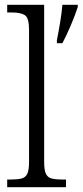

<svg xmlns="http://www.w3.org/2000/svg" viewBox="-20 -780 344 800"><path d="M10 0V-32H26Q54 -32 70.5 -36.5Q87 -41 94 -56.5Q101 -72 101 -105V-656Q101 -705 84 -716.5Q67 -728 30 -728H10V-760H164V-105Q164 -72 171 -56.5Q178 -41 194.5 -36.5Q211 -32 240 -32H255V0ZM217 -612Q224 -647 230.5 -686.5Q237 -726 240 -760H304V-751Q294 -719 275.5 -675.5Q257 -632 240 -600H217Z"/></svg>

Font: Noto Serif Armenian SemiCondensed Light
Style: Regular
Weight: 300
Width: 4
Designer: Monotype Design Team
Foundry: Monotype Imaging Inc.
Version: Version 2.008; ttfautohint (v1.8.4.7-5d5b)